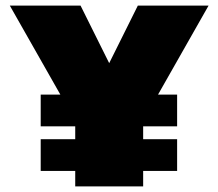

<svg xmlns="http://www.w3.org/2000/svg" viewBox="-20 -664 778 684"><path d="M248 0V-55H125V-168H248V-214H125V-327H195L15 -644H267L369 -439L471 -644H723L543 -327H611V-214H490V-168H611V-55H490V0Z"/></svg>

Font: Boz Display
Style: Regular
Weight: 900
Version: Version 2.000; ttfautohint (v1.8.3)